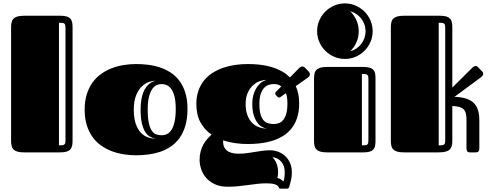

<svg xmlns="http://www.w3.org/2000/svg" viewBox="-20 -892 2857 1124"><path d="M44.9 -731.9Q44.9 -748.5 47.9 -761.5Q50.8 -774.4 59.1 -782.7Q67.4 -791 82 -795.4Q96.7 -799.8 120.1 -799.8H334Q356.4 -799.8 370.1 -795.7Q383.8 -791.5 391.6 -783.2Q399.4 -774.9 402.1 -762.2Q404.8 -749.5 404.8 -732.4V-66.9Q404.8 -50.3 401.9 -37.8Q398.9 -25.4 391.1 -16.8Q383.3 -8.3 369.4 -4.2Q355.5 0 333 0H120.1Q96.7 0 82 -4.4Q67.4 -8.8 59.1 -17.1Q50.8 -25.4 47.9 -38.1Q44.9 -50.8 44.9 -67.9ZM363.3 -727.5Q363.3 -738.3 361.8 -744.6Q360.4 -751 356 -754.2Q351.6 -757.3 344.2 -758.1Q336.9 -758.8 325.2 -758.8V-41Q336.9 -41 344.2 -41.7Q351.6 -42.5 356 -45.7Q360.4 -48.8 361.8 -54.9Q363.3 -61 363.3 -72.3Z M776.9 17.1Q740.2 17.1 703.6 11.2Q667 5.4 633.5 -7.3Q600.1 -20 571.3 -40.5Q542.5 -61 521.2 -90.8Q500 -120.6 487.8 -159.9Q475.6 -199.2 475.6 -250Q475.6 -299.8 487.8 -339.1Q500 -378.4 521.2 -408.2Q542.5 -438 571.3 -458.7Q600.1 -479.5 633.5 -492.4Q667 -505.4 703.6 -511.2Q740.2 -517.1 776.9 -517.1Q810.5 -517.1 845.9 -512.9Q881.3 -508.8 914.8 -497.8Q948.2 -486.8 977.8 -468Q1007.3 -449.2 1029.5 -419.9Q1051.8 -390.6 1064.7 -349.9Q1077.6 -309.1 1077.6 -253.9Q1077.6 -197.3 1064.9 -155Q1052.2 -112.8 1030 -82.8Q1007.8 -52.7 978.5 -33.2Q949.2 -13.7 915.8 -2.7Q882.3 8.3 846.7 12.7Q811 17.1 776.9 17.1ZM926.8 -100.1Q941.9 -100.1 956.8 -106.7Q971.7 -113.3 983.2 -130.4Q994.6 -147.5 1001.7 -177.5Q1008.8 -207.5 1008.8 -253.9Q1008.8 -297.9 1001.7 -326.2Q994.6 -354.5 982.9 -370.8Q971.2 -387.2 956.5 -393.6Q941.9 -399.9 926.8 -399.9Q915 -399.9 900.6 -395Q886.2 -390.1 873.8 -374.3Q861.3 -358.4 853 -328.9Q844.7 -299.3 844.7 -250Q844.7 -200.7 851.6 -170.9Q858.4 -141.1 869.6 -125.5Q880.9 -109.9 895.8 -105Q910.6 -100.1 926.8 -100.1ZM890.1 -80.6Q874 -83.5 858.4 -91.8Q842.8 -100.1 830.6 -118.9Q818.4 -137.7 810.8 -169.2Q803.2 -200.7 803.2 -250Q803.2 -282.7 807.4 -307.6Q811.5 -332.5 818.6 -350.6Q825.7 -368.7 835 -380.9Q844.2 -393.1 853.8 -401.1Q863.3 -409.2 872.8 -413.3Q882.3 -417.5 890.1 -419.4Q873 -419.4 851.1 -411.9Q829.1 -404.3 809.6 -385.3Q790 -366.2 776.6 -333.3Q763.2 -300.3 763.2 -250Q763.2 -199.2 774.9 -166.5Q786.6 -133.8 804.9 -114.7Q823.2 -95.7 845.9 -88.1Q868.7 -80.6 890.1 -80.6Z M1430.7 -48.8Q1393.6 -48.8 1356.9 -54Q1320.3 -59.1 1286.6 -70.3Q1286.1 -67.9 1286.1 -65.7Q1286.1 -63.5 1286.1 -61Q1286.1 -46.4 1291 -33.9Q1295.9 -21.5 1306.4 -12.2Q1316.9 -2.9 1334 2.4Q1351.1 7.8 1375.5 7.8Q1402.3 7.8 1425.3 4.6Q1448.2 1.5 1470.2 -2.2Q1492.2 -5.9 1514.4 -9Q1536.6 -12.2 1561.5 -12.2Q1585.4 -12.2 1608.4 -3.7Q1631.3 4.9 1649.2 21.2Q1667 37.6 1677.7 61.5Q1688.5 85.4 1688.5 116.2Q1688.5 143.6 1683.3 164.1Q1678.2 184.6 1672.9 203.1Q1671.9 205.6 1669.2 209Q1666.5 212.4 1659.2 212.4H1623Q1616.2 212.4 1614.3 209.2Q1612.3 206.1 1611.3 204.1Q1602.1 181.2 1539.6 181.2Q1512.7 181.2 1486.3 184.3Q1460 187.5 1432.6 191.2Q1405.3 194.8 1375.7 198Q1346.2 201.2 1313.5 201.2Q1268.1 201.2 1236.6 186Q1205.1 170.9 1185.5 147.7Q1166 124.5 1157.2 96.7Q1148.4 68.8 1148.4 43.9Q1148.4 17.1 1154.5 -5.1Q1160.6 -27.3 1170.4 -45.4Q1180.2 -63.5 1192.9 -77.9Q1205.6 -92.3 1218.3 -104Q1178.2 -131.3 1153.8 -175.3Q1129.4 -219.2 1129.4 -283.2Q1129.4 -326.7 1141.6 -361.1Q1153.8 -395.5 1175 -421.6Q1196.3 -447.8 1225.1 -465.8Q1253.9 -483.9 1287.4 -495.4Q1320.8 -506.8 1357.4 -512Q1394 -517.1 1430.7 -517.1Q1463.4 -517.1 1497.6 -513.7Q1531.7 -510.3 1564.2 -501.2Q1596.7 -492.2 1625.7 -477.1Q1654.8 -461.9 1677.2 -438.5L1730.5 -492.7Q1735.8 -498 1741 -500.5Q1746.1 -502.9 1750.5 -502.9Q1758.3 -502.9 1764.6 -496.6L1788.6 -471.2Q1794.4 -464.4 1794.4 -457Q1794.4 -446.3 1782.2 -437.5L1711.4 -387.7Q1721.2 -366.7 1726.3 -341.8Q1731.4 -316.9 1731.4 -287.1Q1731.4 -237.3 1718.8 -200.2Q1706.1 -163.1 1683.8 -136.7Q1661.6 -110.4 1632.3 -93.3Q1603 -76.2 1569.6 -66.4Q1536.1 -56.6 1500.5 -52.7Q1464.8 -48.8 1430.7 -48.8ZM1593.8 -336.9Q1591.3 -339.4 1591.3 -344.2Q1591.3 -350.1 1595.7 -354.5L1627 -386.7Q1617.2 -394 1605.7 -397Q1594.2 -399.9 1582.5 -399.9Q1570.8 -399.9 1556.4 -396.2Q1542 -392.6 1529.1 -380.4Q1516.1 -368.2 1507.3 -345Q1498.5 -321.8 1498.5 -283.2Q1498.5 -244.6 1505.6 -221.4Q1512.7 -198.2 1524.4 -186Q1536.1 -173.8 1551.3 -169.9Q1566.4 -166 1582.5 -166Q1597.7 -166 1612.3 -171.1Q1627 -176.3 1637.9 -189.7Q1648.9 -203.1 1655.8 -226.3Q1662.6 -249.5 1662.6 -286.1Q1662.6 -322.8 1654.3 -346.7L1621.6 -323.7Q1617.7 -321.3 1613.8 -321.3Q1607.4 -321.3 1603.5 -326.2ZM1541 -139.6Q1526.9 -141.6 1512 -150.4Q1497.1 -159.2 1484.9 -176.5Q1472.7 -193.8 1464.8 -220.2Q1457 -246.6 1457 -283.2Q1457 -319.8 1466.6 -345.9Q1476.1 -372.1 1489.3 -388.9Q1502.4 -405.8 1516.8 -414.1Q1531.2 -422.4 1541 -424.3Q1522 -424.3 1500.5 -416.7Q1479 -409.2 1460.7 -392.3Q1442.4 -375.5 1430.2 -348.6Q1418 -321.8 1418 -283.2Q1418 -244.6 1428.5 -217.3Q1439 -189.9 1456.1 -172.9Q1473.1 -155.8 1495.4 -147.7Q1517.6 -139.6 1541 -139.6ZM1574.7 27.8Q1590.3 43.9 1599.1 65.9Q1607.9 87.9 1607.9 116.2Q1607.9 128.4 1606.4 136.7Q1605 145 1604 149.9Q1614.3 151.4 1624.5 158.2Q1634.8 165 1638.7 171.4Q1641.6 165 1644.3 150.4Q1647 135.7 1647 116.2Q1647 80.1 1627.7 56.2Q1608.4 32.2 1574.7 27.8Z M1818.4 -432.1Q1818.4 -448.7 1821.3 -461.7Q1824.2 -474.6 1832.5 -482.9Q1840.8 -491.2 1855.5 -495.6Q1870.1 -500 1893.6 -500H2107.4Q2129.9 -500 2143.8 -495.8Q2157.7 -491.7 2165.5 -483.4Q2173.3 -475.1 2175.8 -462.4Q2178.2 -449.7 2178.2 -432.1V-66.9Q2178.2 -50.3 2175.8 -37.8Q2173.3 -25.4 2165.5 -16.8Q2157.7 -8.3 2143.8 -4.2Q2129.9 0 2107.4 0H1893.6Q1870.1 0 1855.5 -4.4Q1840.8 -8.8 1832.5 -17.1Q1824.2 -25.4 1821.3 -38.1Q1818.4 -50.8 1818.4 -67.9ZM1836.4 -709Q1836.4 -742.7 1849.4 -772.5Q1862.3 -802.2 1884.3 -824.2Q1906.2 -846.2 1936 -859.1Q1965.8 -872.1 1999.5 -872.1Q2032.7 -872.1 2062.3 -859.1Q2091.8 -846.2 2113.8 -824.2Q2135.7 -802.2 2148.7 -772.5Q2161.6 -742.7 2161.6 -709Q2161.6 -675.8 2148.7 -646.2Q2135.7 -616.7 2113.8 -594.7Q2091.8 -572.8 2062.3 -559.8Q2032.7 -546.9 1999.5 -546.9Q1965.8 -546.9 1936 -559.8Q1906.2 -572.8 1884.3 -594.7Q1862.3 -616.7 1849.4 -646.2Q1836.4 -675.8 1836.4 -709ZM2136.7 -427.7Q2136.7 -438.5 2135.3 -444.8Q2133.8 -451.2 2129.4 -454.3Q2125 -457.5 2117.7 -458.3Q2110.4 -459 2098.6 -459V-41Q2110.4 -41 2117.7 -41.7Q2125 -42.5 2129.4 -45.7Q2133.8 -48.8 2135.3 -54.9Q2136.7 -61 2136.7 -72.3ZM2080.1 -709Q2080.1 -674.8 2066.7 -644.5Q2053.2 -614.3 2030.3 -591.8Q2049.8 -596.7 2066.2 -607.9Q2082.5 -619.1 2094.5 -634.5Q2106.4 -649.9 2113.3 -668.9Q2120.1 -688 2120.1 -709Q2120.1 -730 2113.3 -749Q2106.4 -768.1 2094.5 -783.4Q2082.5 -798.8 2066.2 -809.8Q2049.8 -820.8 2030.3 -826.2Q2053.2 -803.7 2066.7 -773.4Q2080.1 -743.2 2080.1 -709Z M2268.1 -731.9Q2268.1 -748.5 2271 -761.5Q2273.9 -774.4 2282.2 -782.7Q2290.5 -791 2305.2 -795.4Q2319.8 -799.8 2343.3 -799.8H2557.1Q2579.6 -799.8 2593.3 -795.4Q2606.9 -791 2614.7 -782.7Q2622.6 -774.4 2625.2 -761.5Q2627.9 -748.5 2627.9 -731.9V-379.4L2745.1 -495.6Q2750.5 -501 2755.4 -503.2Q2760.3 -505.4 2764.2 -505.4Q2772.9 -505.4 2779.3 -498L2803.7 -472.7Q2809.1 -466.3 2809.1 -460.4Q2809.1 -455.1 2805.4 -449.7Q2801.8 -444.3 2793.5 -438L2640.6 -325.2Q2681.2 -323.7 2709 -314.7Q2736.8 -305.7 2753.9 -288.6Q2771 -271.5 2778.6 -246.1Q2786.1 -220.7 2786.1 -187V-22.9Q2786.1 -14.6 2783.9 -10Q2781.7 -5.4 2778.6 -3.2Q2775.4 -1 2771 -0.5Q2766.6 0 2762.2 0H2731Q2718.3 0 2714.6 -7.3Q2710.9 -14.6 2710.9 -22.9V-191.9Q2710.9 -214.4 2706.8 -229.2Q2702.6 -244.1 2692.9 -253.2Q2683.1 -262.2 2667.2 -266.4Q2651.4 -270.5 2627.9 -271.5V-66.9Q2627.9 -50.3 2624.8 -37.8Q2621.6 -25.4 2612.8 -16.8Q2604 -8.3 2588.4 -4.2Q2572.8 0 2548.3 0H2343.3Q2319.8 0 2305.2 -4.4Q2290.5 -8.8 2282.2 -17.1Q2273.9 -25.4 2271 -38.1Q2268.1 -50.8 2268.1 -67.9ZM2586.4 -727.5Q2586.4 -738.3 2585 -744.6Q2583.5 -751 2579.1 -754.2Q2574.7 -757.3 2567.4 -758.1Q2560.1 -758.8 2548.3 -758.8V-41Q2560.1 -41 2567.4 -41.7Q2574.7 -42.5 2579.1 -45.7Q2583.5 -48.8 2585 -54.9Q2586.4 -61 2586.4 -72.3Z"/></svg>

Font: Fascinate Inline
Style: Regular
Weight: 900
Designer: Astigmatic (AOETI)
Foundry: Astigmatic (AOETI)
Version: Version 1.000